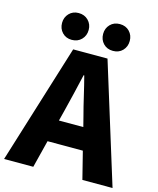

<svg xmlns="http://www.w3.org/2000/svg" viewBox="-146 -1061 952 1156"><g transform="rotate(15 330.0 -482.5)"><path d="M267 -372 251 -309H403L387 -372Q372 -428 357.5 -491Q343 -554 328 -611H324Q311 -553 296 -490.5Q281 -428 267 -372ZM-8 0 223 -745H437L668 0H480L437 -171H217L174 0ZM199 -798Q163 -798 140 -822Q117 -846 117 -882Q117 -917 140 -941Q163 -965 199 -965Q236 -965 259.5 -941Q283 -917 283 -882Q283 -846 259.5 -822Q236 -798 199 -798ZM456 -798Q419 -798 396 -822Q373 -846 373 -882Q373 -917 396 -941Q419 -965 456 -965Q493 -965 516 -941Q539 -917 539 -882Q539 -846 516 -822Q493 -798 456 -798Z"/></g></svg>

Font: Source Han Sans CN Heavy
Style: Regular
Weight: 900
Designer: Ryoko NISHIZUKA 西塚涼子 (kana, bopomofo & ideographs); Paul D. Hunt (Latin, Greek & Cyrillic); Sandoll Communications 산돌커뮤니
Foundry: Adobe
Version: Version 2.000;hotconv 1.0.107;makeotfexe 2.5.65593